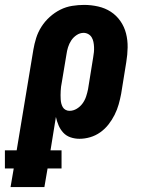

<svg xmlns="http://www.w3.org/2000/svg" viewBox="-73 -558 593 783"><path d="M-30 205 -17 129H-53V55H-5L63 -355Q67 -379 74.5 -403Q82 -427 96 -449Q110 -471 130 -489Q150 -507 173 -518.5Q196 -530 221 -534Q246 -538 270 -538Q299 -538 327.5 -531.5Q356 -525 379 -510Q402 -495 418 -472Q434 -449 441 -421.5Q448 -394 447.5 -364.5Q447 -335 442 -305L421 -175Q417 -154 411 -132.5Q405 -111 394.5 -90Q384 -69 369.5 -50.5Q355 -32 336 -18.5Q317 -5 295 1.5Q273 8 251 8Q232 8 214.5 2Q197 -4 185 -17Q173 -30 166 -46.5Q159 -63 155 -81L133 55H178V129H121L108 205ZM210 -106Q226 -106 240 -114.5Q254 -123 263.5 -136Q273 -149 278 -164Q283 -179 286 -194L307 -324Q309 -335 310 -345.5Q311 -356 310.5 -366.5Q310 -377 308 -387Q306 -397 301 -405.5Q296 -414 287 -419Q278 -424 268 -424Q253 -424 239.5 -415Q226 -406 217.5 -393Q209 -380 204.5 -365.5Q200 -351 198 -336L179 -222Q177 -213 176 -204.5Q175 -196 174.5 -187Q174 -178 174 -169.5Q174 -161 174.5 -152.5Q175 -144 177 -136Q179 -128 183 -121Q187 -114 194.5 -110Q202 -106 210 -106Z"/></svg>

Font: Iosevka Slab Heavy
Style: Italic
Weight: 900
Italic angle: -9°
Monospace: yes
Designer: Belleve Invis
Foundry: Belleve Invis
Version: Version 11.1.0; ttfautohint (v1.8.3)